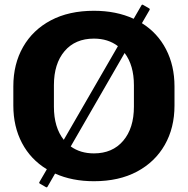

<svg xmlns="http://www.w3.org/2000/svg" viewBox="-20 -764 810 828"><path d="M37.5 -309V-391.5Q37.5 -488 79.5 -561.5Q121.5 -635 199.2 -676.2Q277 -717.5 385 -717.5Q481.5 -717.5 556.5 -683L590 -741Q592.5 -745.5 597 -743L623 -728Q627.5 -725.5 625 -721L592 -664Q659.5 -622 696 -551.5Q732.5 -481 732.5 -391.5V-309Q732.5 -212.5 690.5 -139Q648.5 -65.5 570.8 -24Q493 17.5 385 17.5Q291 17.5 217.5 -15.5L185 41Q182.5 45.5 178 43L152 28Q147.5 25.5 150 21L182 -34Q112.5 -76 75 -147Q37.5 -218 37.5 -309ZM212.5 -304Q212.5 -214.5 255 -161L488.5 -565Q446 -597.5 385 -597.5Q304.5 -597.5 258.5 -543.5Q212.5 -489.5 212.5 -396.5ZM557.5 -396.5Q557.5 -482.5 517.5 -535.5L285 -132.5Q326.5 -102.5 385 -102.5Q465 -102.5 511.2 -156.8Q557.5 -211 557.5 -304Z"/></svg>

Font: MFEK Sans
Style: Bold
Weight: 700
Designer: Owen Earl
Foundry: indestructible type*
Version: Version 0.001; ttfautohint (v1.8.4.7-5d5b)